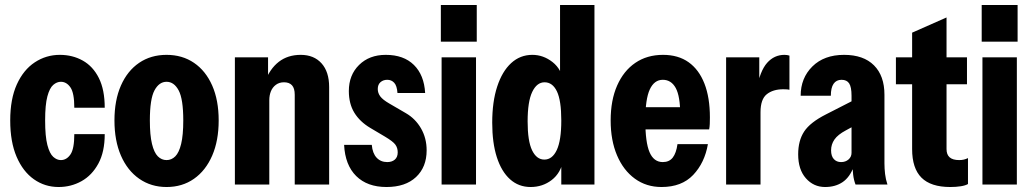

<svg xmlns="http://www.w3.org/2000/svg" viewBox="-20 -740 4142 770"><path d="M215 10Q160 10 116 -21Q72 -52 46.5 -111.5Q21 -171 21 -257Q21 -343 47.5 -401.5Q74 -460 119.5 -490Q165 -520 220 -520Q271 -520 312 -497Q353 -474 376.5 -427Q400 -380 400 -308H278Q278 -367 262.5 -389.5Q247 -412 224 -412Q208 -412 193.5 -399.5Q179 -387 170 -353.5Q161 -320 161 -257Q161 -193 170 -158.5Q179 -124 193.5 -111Q208 -98 224 -98Q247 -98 262.5 -120.5Q278 -143 278 -202H400Q400 -131 374.5 -84Q349 -37 307 -13.5Q265 10 215 10Z M648 10Q586 10 538.5 -23Q491 -56 465 -116Q439 -176 439 -257Q439 -338 465 -397Q491 -456 538 -488Q585 -520 648 -520Q711 -520 758 -488Q805 -456 831 -397Q857 -338 857 -257Q857 -176 831 -116Q805 -56 758 -23Q711 10 648 10ZM648 -98Q668 -98 683 -113Q698 -128 706.5 -163Q715 -198 715 -257Q715 -343 696.5 -377.5Q678 -412 648 -412Q618 -412 599.5 -377.5Q581 -343 581 -257Q581 -198 589.5 -163Q598 -128 613 -113Q628 -98 648 -98Z M922 0V-510H1055V-414H1060V0ZM1162 0V-360Q1162 -386 1151 -398Q1140 -410 1119 -410Q1100 -410 1086.5 -400Q1073 -390 1066.5 -374Q1060 -358 1060 -338L1042 -411Q1062 -464 1098 -492Q1134 -520 1186 -520Q1239 -520 1269.5 -486Q1300 -452 1300 -391V0Z M1530 10Q1453 10 1408.5 -34Q1364 -78 1360 -159H1471Q1474 -125 1490.5 -107.5Q1507 -90 1533 -90Q1552 -90 1563.5 -100Q1575 -110 1575 -129Q1575 -147 1565.5 -160Q1556 -173 1524 -192L1465 -227Q1423 -252 1401 -288Q1379 -324 1379 -375Q1379 -439 1420 -479.5Q1461 -520 1527 -520Q1599 -520 1640 -479.5Q1681 -439 1685 -367H1574Q1572 -396 1561 -408Q1550 -420 1533 -420Q1517 -420 1506 -410.5Q1495 -401 1495 -383Q1495 -367 1505 -353.5Q1515 -340 1541 -325L1608 -286Q1646 -264 1668.5 -225Q1691 -186 1691 -137Q1691 -70 1648.5 -30Q1606 10 1530 10Z M1751 0V-510H1889V0ZM1748 -573V-720H1892V-573Z M2231 0V-99L2239 -98Q2229 -46 2192.5 -18Q2156 10 2108 10Q2060 10 2025.5 -21Q1991 -52 1972.5 -109.5Q1954 -167 1954 -248Q1954 -332 1974 -393Q1994 -454 2030 -487Q2066 -520 2115 -520Q2159 -520 2196 -491Q2233 -462 2241 -408H2226V-720H2364V0ZM2163 -100Q2195 -100 2213 -138.5Q2231 -177 2231 -257Q2231 -337 2213.5 -373.5Q2196 -410 2164 -410Q2133 -410 2114.5 -371.5Q2096 -333 2096 -253Q2096 -174 2114 -137Q2132 -100 2163 -100Z M2633 10Q2572 10 2526 -23.5Q2480 -57 2454.5 -117Q2429 -177 2429 -257Q2429 -338 2455 -397Q2481 -456 2528 -488Q2575 -520 2639 -520Q2700 -520 2741.5 -490.5Q2783 -461 2805 -405Q2827 -349 2827 -269Q2827 -255 2826.5 -243Q2826 -231 2824 -221H2513V-310H2736L2708 -279Q2708 -354 2690 -387Q2672 -420 2638 -420Q2604 -420 2586 -381.5Q2568 -343 2568 -257Q2568 -169 2585 -129.5Q2602 -90 2638 -90Q2664 -90 2678 -108Q2692 -126 2697 -162H2819Q2806 -87 2760 -38.5Q2714 10 2633 10Z M2892 0V-510H3025V-384H3030V0ZM3030 -290 3014 -381Q3028 -456 3056.5 -488Q3085 -520 3126 -520Q3137 -520 3146 -517V-380Q3143 -381 3137 -381.5Q3131 -382 3121 -382Q3080 -382 3055 -362Q3030 -342 3030 -290Z M3411 0Q3404 -18 3401.5 -39.5Q3399 -61 3399 -85H3395V-356Q3395 -391 3385.5 -405.5Q3376 -420 3355 -420Q3334 -420 3323 -404Q3312 -388 3312 -356H3191Q3191 -427 3238 -473.5Q3285 -520 3365 -520Q3443 -520 3485 -478Q3527 -436 3527 -360V-85Q3527 -64 3529.5 -42.5Q3532 -21 3539 0ZM3289 10Q3243 10 3212 -25Q3181 -60 3181 -121Q3181 -176 3205 -212.5Q3229 -249 3292 -281L3429 -351V-248L3372 -217Q3340 -200 3326.5 -180.5Q3313 -161 3313 -137Q3313 -114 3324 -102Q3335 -90 3353 -90Q3371 -90 3383 -100.5Q3395 -111 3395 -127L3404 -72Q3388 -29 3359 -9.5Q3330 10 3289 10Z M3791 10Q3713 10 3675.5 -27.5Q3638 -65 3638 -142V-609L3776 -670V-142Q3776 -120 3788.5 -109Q3801 -98 3827 -98Q3837 -98 3845.5 -100Q3854 -102 3862 -106V-2Q3852 4 3833 7Q3814 10 3791 10ZM3573 -402V-510H3858V-402Z M3920 0V-510H4058V0ZM3917 -573V-720H4061V-573Z"/></svg>

Font: Instrument Sans Condensed
Style: Bold
Weight: 700
Width: 3
Designer: Rodrigo Fuenzalida
Foundry: fragTYPE
Version: Version 1.000;gftools[0.9.28]